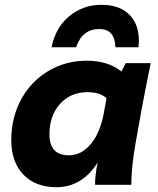

<svg xmlns="http://www.w3.org/2000/svg" viewBox="-20 -770 658 800"><path d="M215 10Q128 10 77.5 -42.5Q27 -95 27 -186Q27 -257 50.5 -317.5Q74 -378 116.5 -422.5Q159 -467 216.5 -492Q274 -517 341 -517Q431 -517 486 -472L504 -507H608Q601 -473 591.5 -425.5Q582 -378 572 -325L545 -174Q536 -124 531.5 -79Q527 -34 527 0H376Q376 -22 379 -46Q382 -70 387 -93Q322 10 215 10ZM267 -123Q321 -123 360.5 -172.5Q400 -222 414 -307L424 -361Q396 -386 345 -386Q274 -386 230 -337Q186 -288 186 -210Q186 -123 267 -123ZM461 -573Q460 -609 444 -629Q428 -649 393 -649Q323 -649 297 -573H195Q211 -655 268.5 -702.5Q326 -750 403 -750Q483 -750 524.5 -703Q566 -656 557 -573Z"/></svg>

Font: Livvic
Style: Bold Italic
Weight: 700
Italic angle: -10°
Designer: Jacques Le Bailly, Baron von Fonthausen
Version: Version 1.001; ttfautohint (v1.8.2)